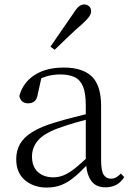

<svg xmlns="http://www.w3.org/2000/svg" viewBox="-20 -830 591 864"><path d="M190 14Q132 14 92.5 -19Q53 -52 53 -114Q53 -152 70 -182Q87 -212 125.5 -236Q164 -260 228 -279Q270 -292 315 -303Q342 -310 366 -316V-354Q366 -411 353.5 -441Q341 -471 315.5 -483Q290 -495 250 -495Q221 -495 191 -487Q179 -483 166 -478L150 -407Q147 -384 135.5 -374.5Q124 -365 107 -365Q74 -365 67 -398Q83 -458 135 -492Q187 -526 267 -526Q352 -526 393.5 -485.5Q435 -445 435 -354V-111Q435 -61 446.5 -43.5Q458 -26 479 -26Q492 -26 502 -31.5Q512 -37 524 -49L539 -33Q524 -9 502.5 2Q481 13 455 13Q411 13 390 -17Q372 -42 368 -84Q339 -53 313 -32Q285 -9 256 2.5Q227 14 190 14ZM366 -291Q343 -285 319 -278Q278 -266 242 -253Q177 -229 150.5 -197.5Q124 -166 124 -126Q124 -80 150.5 -56Q177 -32 220 -32Q243 -32 266 -41Q289 -50 318 -73Q339 -90 366 -115ZM207 -620Q233 -658 258.5 -695Q284 -732 309 -768Q323 -791 334.5 -800.5Q346 -810 359 -810Q371 -810 380.5 -802Q390 -794 390 -779Q390 -768 381 -755Q372 -742 350 -722Q320 -696 289 -666.5Q258 -637 226 -606Z"/></svg>

Font: Early Summer Mincho Light
Style: Regular
Weight: 300
Designer: GuiWonder
Version: Version 1.002